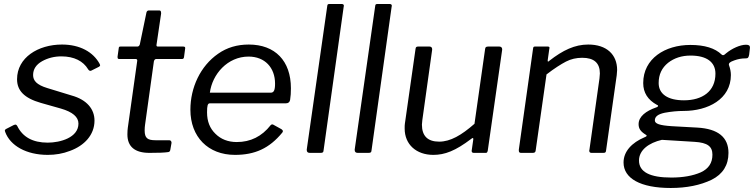

<svg xmlns="http://www.w3.org/2000/svg" viewBox="-20 -762 3758 957"><path d="M218 10C256 10 293 4 329 -10C400 -36 451 -89 451 -161C451 -218 413 -265 337 -286L216 -323C163 -339 145 -360 145 -388C145 -417 160 -440 190 -457C219 -473 251 -481 286 -481C350 -481 395 -457 419 -417C422 -412 426 -409 430 -409C432 -409 434 -409 435 -410L473 -429C477 -431 479 -434 479 -437C479 -438 478 -440 477 -443C445 -503 378 -540 289 -540C170 -540 65 -475 65 -367C65 -311 100 -273 184 -249L283 -221C342 -204 371 -179 371 -146C371 -76 280 -51 218 -51C143 -51 93 -79 66 -134C63 -139 60 -141 56 -141C55 -141 53 -140 49 -139L10 -119C6 -117 4 -114 4 -111C4 -110 5 -108 6 -104C31 -36 111 10 218 10Z M725 0C768 0 800 -1 819 -4C825 -5 828 -9 829 -16L835 -50C835 -57 831 -63 824 -63H755C716 -63 701 -73 701 -112C701 -123 702 -133 703 -140L747 -456C749 -464 753 -468 759 -468H886C894 -468 894 -469 897 -476L903 -521C903 -522 903 -523 903 -523C903 -528 900 -530 892 -530H767C762 -530 760 -532 760 -536V-538L783 -694C783 -695 783 -696 783 -697C783 -706 780 -710 774 -710H723C716 -710 712 -707 710 -700L677 -541C676 -536 671 -530 666 -530H581C574 -530 573 -528 572 -523L566 -480C566 -479 566 -478 566 -477C566 -471 568 -468 573 -468H655C661 -468 664 -466 664 -461V-459L617 -125C616 -117 615 -106 615 -92C615 -31 652 0 725 0Z M1151 10C1250 10 1322 -22 1387 -101C1389 -104 1390 -106 1390 -108C1390 -112 1387 -115 1383 -118L1345 -139C1342 -141 1340 -142 1337 -142C1334 -142 1332 -141 1329 -138C1285 -82 1229 -54 1160 -54C1117 -54 1081 -68 1054 -95C1026 -122 1012 -157 1012 -202C1012 -235 1015 -247 1026 -247H1405C1417 -247 1424 -253 1426 -264C1429 -282 1430 -301 1430 -322C1430 -459 1351 -540 1220 -540C1162 -540 1111 -525 1067 -494C979 -433 929 -326 929 -215C929 -80 1017 10 1151 10ZM1026 -300C1038 -392 1114 -480 1219 -480C1300 -480 1351 -425 1351 -345C1351 -310 1344 -300 1329 -300Z M1693 -728C1693 -730 1694 -732 1694 -733C1694 -739 1690 -742 1684 -742H1622C1614 -742 1612 -740 1611 -731L1509 -17C1509 -16 1509 -15 1509 -14C1509 -5 1514 0 1524 0H1576C1589 0 1592 -2 1593 -14Z M1932 -728C1932 -730 1933 -732 1933 -733C1933 -739 1929 -742 1923 -742H1861C1853 -742 1851 -740 1850 -731L1748 -17C1748 -16 1748 -15 1748 -14C1748 -5 1753 0 1763 0H1815C1828 0 1831 -2 1832 -14Z M2140 10C2197 10 2250 -10 2329 -70C2332 -73 2335 -74 2337 -74C2338 -74 2339 -73 2339 -70V-67L2331 -11C2331 -10 2331 -10 2331 -9C2331 -3 2335 0 2342 0H2400C2408 0 2408 -2 2411 -10L2483 -514C2483 -515 2483 -516 2483 -517C2483 -524 2478 -530 2469 -530H2414C2403 -530 2399 -527 2398 -518L2345 -145C2280 -88 2225 -56 2169 -56C2112 -56 2083 -84 2083 -141C2083 -145 2084 -152 2085 -163L2134 -514C2134 -515 2134 -516 2134 -517C2134 -524 2130 -530 2121 -530H2065C2056 -530 2052 -528 2051 -517L1998 -145C1997 -140 1997 -132 1997 -121C1997 -42 2055 10 2140 10Z M2634 0C2645 0 2649 -3 2650 -12L2704 -391C2743 -421 2776 -442 2801 -455C2826 -468 2853 -474 2882 -474C2941 -474 2970 -448 2970 -396C2970 -390 2969 -382 2968 -371L2918 -16C2918 -14 2917 -12 2917 -11C2917 -4 2921 0 2928 0H2986C2997 0 3000 -2 3001 -13L3054 -387C3055 -399 3056 -408 3056 -413C3056 -490 3004 -540 2912 -540C2845 -540 2786 -512 2718 -459C2715 -456 2713 -455 2712 -455C2711 -455 2710 -456 2710 -458V-462L2718 -519C2718 -521 2719 -522 2719 -523C2719 -528 2716 -530 2710 -530H2647C2640 -530 2638 -528 2637 -520L2566 -16C2566 -15 2566 -13 2566 -12C2566 -4 2569 0 2577 0Z M3323 175C3403 175 3471 161 3527 134C3583 106 3611 61 3611 0C3611 -78 3559 -120 3456 -126L3329 -133C3268 -137 3244 -145 3244 -162C3244 -181 3260 -193 3293 -200C3326 -206 3357 -209 3387 -209C3509 -209 3623 -268 3623 -388C3623 -403 3620 -419 3614 -436C3613 -438 3613 -439 3613 -441C3613 -447 3617 -453 3640 -461C3659 -468 3677 -471 3696 -471C3708 -471 3711 -474 3714 -489L3718 -523C3718 -524 3718 -525 3718 -526C3718 -535 3712 -539 3698 -539C3669 -539 3628 -520 3600 -497C3593 -490 3588 -487 3584 -487C3581 -487 3579 -488 3577 -490C3544 -522 3492 -538 3421 -538C3295 -538 3186 -470 3186 -348C3186 -300 3209 -264 3255 -239C3258 -238 3260 -237 3260 -235C3260 -233 3260 -229 3249 -226C3201 -209 3163 -182 3163 -143C3163 -120 3174 -106 3198 -91C3202 -89 3203 -88 3203 -86C3203 -85 3204 -82 3193 -78C3129 -51 3088 -7 3088 48C3088 127 3172 175 3323 175ZM3389 -262C3309 -262 3263 -293 3263 -348C3263 -391 3279 -424 3310 -449C3341 -473 3378 -485 3422 -485C3503 -485 3546 -452 3546 -395C3546 -306 3480 -262 3389 -262ZM3326 123C3219 123 3165 95 3165 38C3165 -14 3214 -50 3279 -65L3442 -55C3507 -51 3531 -32 3531 9C3531 50 3512 79 3473 97C3434 114 3385 123 3326 123Z"/></svg>

Font: Libre Franklin
Style: Italic
Weight: 400
Italic angle: -8°
Designer: Pablo Impallari, Rodrigo Fuenzalida
Foundry: Impallari Type
Version: Version 1.002; ttfautohint (v1.5)